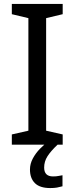

<svg xmlns="http://www.w3.org/2000/svg" viewBox="-20 -734 379 974"><path d="M298 0H40V-52L124 -71V-642L40 -662V-714H298V-662L214 -642V-71L298 -52ZM204 116Q204 161 249 161Q266 161 277.5 158.5Q289 156 297 155V211Q283 215 269 217.5Q255 220 235 220Q182 220 157 195Q132 170 132 126Q132 97 146.5 70Q161 43 182.5 21Q204 -1 224 -15L272 0Q238 32 221 58.5Q204 85 204 116Z"/></svg>

Font: Noto Sans Tifinagh Azawagh
Style: Regular
Weight: 400
Designer: JamraPatel
Foundry: JamraPatel LLC
Version: Version 2.006; ttfautohint (v1.8.4.7-5d5b)